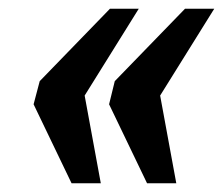

<svg xmlns="http://www.w3.org/2000/svg" viewBox="-20 -490 511 440"><path d="M317 -70H384L347 -271L471 -470H404L243 -304L230 -251ZM144 -70H211L174 -271L298 -470H232L71 -304L57 -251Z"/></svg>

Font: Noto Serif Condensed Extra
Style: Italic
Weight: 800
Width: 3
Italic angle: -12°
Designer: Monotype Design Team
Foundry: Monotype Imaging Inc.
Version: Version 1.901